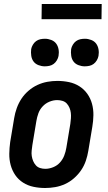

<svg xmlns="http://www.w3.org/2000/svg" viewBox="-20 -933 540 961"><path d="M206 8Q176 8 147.5 2Q119 -4 95.5 -19Q72 -34 56.5 -56.5Q41 -79 33.5 -106.5Q26 -134 26.5 -163.5Q27 -193 31 -222L51 -342Q55 -367 64 -392Q73 -417 87.5 -439Q102 -461 123 -479Q144 -497 168 -508Q192 -519 217 -523.5Q242 -528 267 -528Q297 -528 325.5 -522Q354 -516 377.5 -501Q401 -486 417 -463.5Q433 -441 440.5 -413.5Q448 -386 447.5 -356.5Q447 -327 442 -298L422 -178Q418 -153 409.5 -128Q401 -103 386 -81Q371 -59 350.5 -41Q330 -23 306 -12Q282 -1 256.5 3.5Q231 8 206 8ZM207 -88Q226 -88 246 -96Q266 -104 280 -119.5Q294 -135 301.5 -154.5Q309 -174 312 -193L332 -313Q334 -327 335 -341Q336 -355 334.5 -368Q333 -381 328 -393Q323 -405 314.5 -414.5Q306 -424 293 -428Q280 -432 266 -432Q247 -432 227.5 -424Q208 -416 193.5 -400.5Q179 -385 172 -365.5Q165 -346 162 -327L142 -207Q140 -193 138.5 -179Q137 -165 139 -152Q141 -139 146 -127Q151 -115 159.5 -105.5Q168 -96 180.5 -92Q193 -88 207 -88ZM404 -601Q388 -601 372.5 -607Q357 -613 348 -625Q339 -637 336.5 -653.5Q334 -670 336 -687Q338 -698 344.5 -709Q351 -720 360.5 -727Q370 -734 381.5 -736.5Q393 -739 405 -739Q421 -739 436.5 -733Q452 -727 461 -715Q470 -703 473 -686.5Q476 -670 473 -653Q471 -642 464.5 -631Q458 -620 448.5 -613Q439 -606 427.5 -603.5Q416 -601 404 -601ZM204 -601Q188 -601 172.5 -607Q157 -613 148 -625Q139 -637 136.5 -653.5Q134 -670 136 -687Q138 -698 144.5 -709Q151 -720 160.5 -727Q170 -734 181.5 -736.5Q193 -739 205 -739Q221 -739 236.5 -733Q252 -727 261 -715Q270 -703 273 -686.5Q276 -670 273 -653Q271 -642 264.5 -631Q258 -620 248.5 -613Q239 -606 227.5 -603.5Q216 -601 204 -601ZM188 -837 189 -913H489L488 -837Z"/></svg>

Font: Iosevka SS18
Style: Bold Italic
Weight: 700
Italic angle: -9°
Monospace: yes
Designer: Belleve Invis
Foundry: Belleve Invis
Version: Version 25.1.1; ttfautohint (v1.8.4)